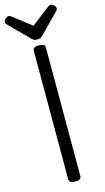

<svg xmlns="http://www.w3.org/2000/svg" viewBox="-186 -1279 733 1345"><g transform="rotate(-15 181.0 -606.5)"><path d="M181 14Q159 14 148 7Q137 0 137 -14V-947Q137 -961 148 -967.5Q159 -974 181 -974Q203 -974 214 -967.5Q225 -961 225 -947V-14Q225 0 214 7Q203 14 181 14ZM334 -1227Q344 -1227 356.5 -1215.5Q369 -1204 369 -1193Q369 -1191 368.5 -1187Q368 -1183 363 -1177L225 -1036Q218 -1030 209.5 -1023Q201 -1016 181 -1016Q162 -1016 153.5 -1023Q145 -1030 139 -1036L-1 -1177Q-6 -1183 -6.5 -1187Q-7 -1191 -7 -1193Q-7 -1204 6 -1215.5Q19 -1227 28 -1227Q35 -1227 40.5 -1223.5Q46 -1220 53 -1215L181 -1116L309 -1215Q317 -1220 322 -1223.5Q327 -1227 334 -1227Z"/></g></svg>

Font: Playwrite IT Trad
Style: Regular
Weight: 400
Designer: Veronika Burian, José Scaglione
Foundry: TypeTogether
Version: Version 1.002